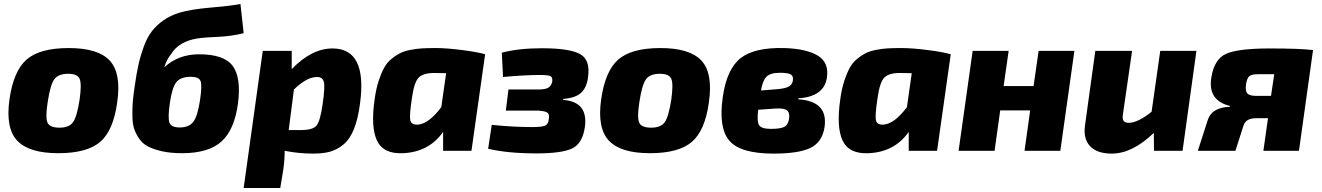

<svg xmlns="http://www.w3.org/2000/svg" viewBox="-20 -750 6575 955"><path d="M322 -511Q468 -511 526 -448.5Q584 -386 563 -241Q544 -101 478.5 -44.5Q413 12 270 12Q125 12 66 -50Q7 -112 27 -255Q47 -397 112.5 -454Q178 -511 322 -511ZM319 -383Q270 -383 250 -355.5Q230 -328 217 -241Q205 -164 216.5 -139.5Q228 -115 276 -115Q324 -115 343.5 -142.5Q363 -170 376 -255Q387 -333 376 -358Q365 -383 319 -383Z M1176 -730 1192 -585Q1130 -569 1051.5 -566Q973 -563 938 -554Q864 -535 831 -481Q809 -454 797 -415Q867 -480 970 -480Q1095 -480 1137.5 -422Q1180 -364 1164 -238Q1147 -106 1082.5 -47Q1018 12 886 12Q829 12 786.5 2.5Q744 -7 716 -21.5Q688 -36 671 -62Q654 -88 646.5 -112Q639 -136 638.5 -175Q638 -214 640.5 -244Q643 -274 650 -321Q659 -385 669 -429.5Q679 -474 695.5 -519Q712 -564 735 -594Q758 -624 792.5 -648.5Q827 -673 873 -687Q930 -704 1030 -712.5Q1130 -721 1176 -730ZM975 -253Q986 -326 977.5 -347Q969 -368 930 -368Q878 -368 857 -341Q836 -314 825 -239Q814 -163 823 -139.5Q832 -116 874 -116Q920 -116 941.5 -144Q963 -172 975 -253Z M1431 -497V-406Q1530 -509 1634 -509Q1807 -509 1771 -237Q1761 -159 1740.5 -108Q1720 -57 1688 -31Q1656 -5 1621.5 4.5Q1587 14 1538 14Q1466 14 1396 0Q1396 46 1389 94L1374 185H1192L1287 -497ZM1416 -103H1476Q1536 -103 1554.5 -125.5Q1573 -148 1585 -234Q1597 -316 1591 -341.5Q1585 -367 1557 -367Q1506 -367 1442 -305Z M2325 0H2184V-94Q2114 6 1985 12Q1887 17 1855 -51Q1823 -119 1844 -260Q1851 -310 1863.5 -348Q1876 -386 1890.5 -412.5Q1905 -439 1927 -457Q1949 -475 1970 -485.5Q1991 -496 2022 -502Q2053 -508 2080.5 -509.5Q2108 -511 2148 -511Q2201 -511 2279 -501Q2357 -491 2393 -480ZM2199 -386 2139 -387Q2086 -387 2063 -364.5Q2040 -342 2029 -263Q2016 -177 2020.5 -153Q2025 -129 2057 -130Q2112 -133 2175 -217Z M2482 -367 2476 -488Q2560 -510 2675 -510Q2812 -510 2864.5 -481.5Q2917 -453 2905 -367Q2899 -316 2871.5 -289.5Q2844 -263 2782 -258L2781 -253Q2907 -244 2889 -117Q2877 -35 2824.5 -11Q2772 13 2649 13Q2506 13 2408 -10L2426 -129Q2530 -118 2628 -118Q2676 -118 2692 -125.5Q2708 -133 2710 -160Q2714 -183 2701.5 -190.5Q2689 -198 2655 -200H2496L2509 -305H2660Q2693 -305 2707.5 -314Q2722 -323 2727 -344Q2729 -366 2718 -371.5Q2707 -377 2662 -377Q2590 -377 2482 -367Z M3265 -511Q3411 -511 3469 -448.5Q3527 -386 3506 -241Q3487 -101 3421.5 -44.5Q3356 12 3213 12Q3068 12 3009 -50Q2950 -112 2970 -255Q2990 -397 3055.5 -454Q3121 -511 3265 -511ZM3262 -383Q3213 -383 3193 -355.5Q3173 -328 3160 -241Q3148 -164 3159.5 -139.5Q3171 -115 3219 -115Q3267 -115 3286.5 -142.5Q3306 -170 3319 -255Q3330 -333 3319 -358Q3308 -383 3262 -383Z M3951 -261 3950 -256Q4101 -247 4081 -116Q4069 -42 4010.5 -14Q3952 14 3828 14Q3663 14 3608 -50Q3553 -114 3575 -267Q3595 -407 3664 -461Q3733 -515 3883 -511Q3994 -507 4049 -472.5Q4104 -438 4093 -364Q4079 -269 3951 -261ZM3765 -300 3841 -306Q3882 -309 3900.5 -318Q3919 -327 3923 -346Q3928 -370 3914.5 -379Q3901 -388 3860 -388Q3811 -388 3792 -368Q3773 -348 3765 -300ZM3835 -210 3751 -204Q3744 -145 3756 -127Q3768 -109 3814 -109Q3862 -109 3881 -119Q3900 -129 3905 -160Q3909 -190 3894 -201.5Q3879 -213 3835 -210Z M4641 0H4500V-94Q4430 6 4301 12Q4203 17 4171 -51Q4139 -119 4160 -260Q4167 -310 4179.5 -348Q4192 -386 4206.5 -412.5Q4221 -439 4243 -457Q4265 -475 4286 -485.5Q4307 -496 4338 -502Q4369 -508 4396.5 -509.5Q4424 -511 4464 -511Q4517 -511 4595 -501Q4673 -491 4709 -480ZM4515 -386 4455 -387Q4402 -387 4379 -364.5Q4356 -342 4345 -263Q4332 -177 4336.5 -153Q4341 -129 4373 -130Q4428 -133 4491 -217Z M5324 -497 5254 0H5076L5104 -201H4955L4927 0H4748L4818 -497H4997L4972 -322H5121L5146 -497Z M5931 -497 5862 0H5720L5719 -89Q5612 14 5510 14Q5436 14 5401.5 -23.5Q5367 -61 5377 -128L5428 -497H5611L5565 -179Q5562 -157 5569.5 -148Q5577 -139 5594 -139Q5639 -139 5708 -194L5751 -497Z M6096 -218 6097 -223Q5987 -251 6005 -363Q6019 -456 6079 -482.5Q6139 -509 6295 -509Q6445 -509 6511 -501L6441 0H6264L6287 -162H6228Q6176 -162 6165 -125L6125 0H5938L5987 -152Q5999 -188 6030 -203.5Q6061 -219 6096 -218ZM6302 -273 6318 -381H6240Q6206 -381 6194.5 -371.5Q6183 -362 6178 -333Q6173 -299 6183.5 -286Q6194 -273 6230 -273Z"/></svg>

Font: Exo 2.0 Extra Bold
Style: Italic
Weight: 800
Italic angle: -8°
Designer: Natanael Gama
Version: Version 1.001;PS 001.001;hotconv 1.0.70;makeotf.lib2.5.58329